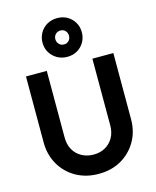

<svg xmlns="http://www.w3.org/2000/svg" viewBox="-144 -1105 985 1212"><g transform="rotate(-15 348.0 -499.0)"><path d="M349 10Q266 10 201.5 -26.5Q137 -63 100 -127Q63 -191 63 -272V-703H199V-268Q199 -221 218.5 -187Q238 -153 272.5 -134.5Q307 -116 349 -116Q392 -116 425 -134.5Q458 -153 477.5 -187Q497 -221 497 -267V-703H634V-271Q634 -190 597 -126.5Q560 -63 496.5 -26.5Q433 10 349 10ZM349 -755Q311 -755 282 -772Q253 -789 236 -817Q219 -845 219 -881Q219 -917 236 -946Q253 -975 282 -991.5Q311 -1008 348 -1008Q385 -1008 413.5 -991.5Q442 -975 459 -946.5Q476 -918 476 -882Q476 -846 459 -817Q442 -788 413.5 -771.5Q385 -755 349 -755ZM349 -836Q367 -836 379.5 -849Q392 -862 392 -882Q392 -901 379.5 -914Q367 -927 349 -927Q328 -927 315.5 -914Q303 -901 303 -882Q303 -863 315.5 -849.5Q328 -836 349 -836Z"/></g></svg>

Font: Outfit SemiBold
Style: Regular
Weight: 600
Designer: Rodrigo Fuenzalida
Foundry: fragTYPE
Version: Version 1.100;gftools[0.9.27]